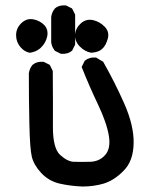

<svg xmlns="http://www.w3.org/2000/svg" viewBox="-20 -679 540 705"><path d="M282.2 5.9Q237.3 3.9 198.7 -4.9Q159.2 -14.2 131.3 -43.9Q104 -73.2 96.7 -104Q89.8 -133.8 87.9 -222.2Q85.9 -309.6 85.9 -409.2V-409.7Q88.4 -427.2 99.1 -440.4L99.6 -440.9Q115.2 -454.1 139.2 -452.1H140.1L141.1 -451.7L160.6 -441.9L162.6 -440.9L163.1 -439.5L163.6 -439L173.3 -419.4L173.8 -418.5V-417Q174.8 -291 174.3 -211.9Q174.3 -173.3 180.9 -147.9Q187.5 -122.6 200.2 -110.8Q227.1 -85.9 250.5 -85Q263.7 -84.5 278.8 -84.5Q293.9 -84.5 311.5 -85Q315.9 -85 320.6 -85.7Q325.2 -86.4 329.3 -87.4Q333.5 -88.4 337.4 -89.8Q341.3 -91.3 345.2 -93.3Q349.1 -95.2 352.5 -97.7Q356 -100.1 359.4 -103Q362.8 -106 365.7 -109.4Q387.2 -132.8 379.9 -179.2Q372.1 -227.5 340.3 -294.4Q308.1 -361.8 280.8 -430.7L279.8 -433.1L280.8 -435.1L290.5 -454.6L291 -456.1L292 -456.5Q307.6 -469.7 331.5 -467.8H333L334 -466.8L357.4 -453.1L358.9 -452.6L359.4 -451.2Q400.9 -378.4 436 -299.3Q471.7 -218.8 470.7 -153.8Q469.7 -87.4 433.6 -51.8Q416.5 -34.2 398.2 -22.5Q379.9 -10.7 360.8 -4.9Q324.2 5.9 282.2 5.9ZM202.6 -481.9 183.1 -491.7 181.6 -492.2 181.2 -493.2Q179.7 -495.1 178.5 -496.8Q177.2 -498.5 176.3 -500.2Q175.3 -502 174.3 -503.7Q173.3 -505.4 172.4 -507.3Q171.4 -509.3 170.9 -511.2Q170.4 -513.2 169.7 -515.4Q168.9 -517.6 168.7 -519.5Q168.5 -521.5 168 -523.9V-524.4V-616.2V-616.7Q170.4 -634.3 181.2 -647.5L181.6 -647.9Q185.5 -651.4 190.2 -653.8Q194.8 -656.2 199.7 -657.5Q204.6 -658.7 210 -659.2Q215.3 -659.7 221.2 -659.2H222.2L223.1 -658.7L242.7 -648.9L244.6 -647.9L245.1 -646.5L245.6 -646L255.4 -626.5L255.9 -625.5V-624V-516.6V-515.1L255.4 -514.2L245.6 -494.6L245.1 -493.2L244.1 -492.7Q236.3 -485.8 226.3 -483.2Q216.3 -480.5 204.6 -481.4H203.6ZM89.4 -485.4Q71.3 -487.8 55.2 -505.9Q47.4 -515.1 43.2 -526.1Q39.1 -537.1 39.1 -549.8Q39.1 -575.7 58.6 -594.2Q78.1 -612.8 103 -607.9Q127 -603 142.6 -586.9Q150.4 -578.6 153.1 -567.9Q155.8 -557.1 153.3 -544.9Q147.9 -521.5 131.8 -505.9Q128.9 -502.4 125.2 -499.8Q121.6 -497.1 117.7 -494.6Q113.8 -492.2 109.4 -490.5Q105 -488.8 100.3 -487.5Q95.7 -486.3 90.8 -485.4H89.8ZM314.5 -485.4Q291 -489.7 272.5 -508.8Q253.9 -528.3 255.9 -552.2Q257.8 -576.2 276.9 -593.3Q296.4 -610.8 322.3 -605Q346.7 -599.1 363.8 -581.5Q382.3 -563.5 376 -537.6Q374 -531.7 372.3 -526.6Q370.6 -521.5 368.2 -516.8Q365.7 -512.2 362.8 -508.1Q359.9 -503.9 356.4 -501Q350.1 -494.1 339.8 -490.2Q329.6 -486.3 315.9 -485.4H314.9Z"/></svg>

Font: NaikaiFont
Style: SemiBold
Weight: 600
Version: Version 1.89